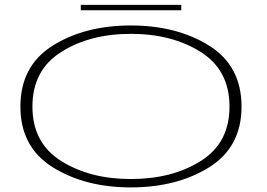

<svg xmlns="http://www.w3.org/2000/svg" viewBox="-20 -790 1133 814"><path d="M534.5 4.5Q730 4.5 867 -81Q1004 -166.5 1004 -338Q1004 -510.5 867 -596.2Q730 -682 534.5 -682Q339.5 -682 203 -596.2Q66.5 -510.5 66.5 -338Q66.5 -166.5 203.5 -81Q340.5 4.5 534.5 4.5ZM534.5 -31Q361 -31 239.2 -107.5Q117.5 -184 117.5 -338Q117.5 -492.5 239.2 -569.5Q361 -646.5 534.5 -646.5Q709.5 -646.5 831.2 -569.5Q953 -492.5 953 -338Q953 -184 831.2 -107.5Q709.5 -31 534.5 -31ZM322.5 -746.5H748.5V-769.5H322.5Z"/></svg>

Font: Anybody ExtraExpanded ExtraLight
Style: Regular
Weight: 250
Width: 8
Version: Version 1.113;gftools[0.9.25]